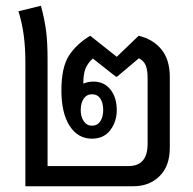

<svg xmlns="http://www.w3.org/2000/svg" viewBox="-20 -646 669 666"><path d="M68 0V-431Q68 -480 62.5 -522.5Q57 -565 44 -607L122 -626Q135 -578 140 -538Q145 -498 145 -441V-70H426Q492 -70 492 -147V-375Q492 -402 486 -418Q480 -434 462 -444L386 -380H382L302 -443Q285 -428 277 -409Q269 -390 269 -357V-356Q286 -363 304 -363Q341 -363 363 -335.5Q385 -308 385 -264Q385 -224 362.5 -194.5Q340 -165 299 -165Q250 -165 221.5 -209.5Q193 -254 193 -332Q193 -413 219.5 -453.5Q246 -494 293 -522L385 -449L461 -522Q511 -510 540 -474.5Q569 -439 569 -379V-133Q569 -70 533.5 -35Q498 0 443 0ZM299 -210Q318 -210 328 -225.5Q338 -241 338 -264Q338 -289 328 -304Q318 -319 299 -319Q281 -319 270.5 -304Q260 -289 260 -264Q260 -241 270.5 -225.5Q281 -210 299 -210Z"/></svg>

Font: Noto Sans Thai Looped Condensed
Style: Regular
Weight: 400
Width: 3
Designer: Sasikarn Vongin, Ben Mitchell
Foundry: The Fontpad Ltd
Version: Version 1.001; ttfautohint (v1.8.4.7-5d5b)